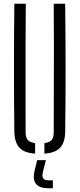

<svg xmlns="http://www.w3.org/2000/svg" viewBox="-20 -820 427 1031"><path d="M57 -114Q55 -287.5 55 -457Q55 -626.5 57 -800H118.5Q117.5 -684.5 117.2 -570Q117 -455.5 117.2 -341Q117.5 -226.5 117.5 -110.5Q117.5 -82 128.8 -68.8Q140 -55.5 168.5 -51.5V5Q110 1 84 -27.2Q58 -55.5 57 -114ZM218.5 5V-51.5Q247 -55.5 257.8 -68.8Q268.5 -82 268.5 -110.5Q268.5 -226.5 269 -341Q269.5 -455.5 269.5 -570Q269.5 -684.5 268.5 -800H330Q332 -626.5 332.2 -457Q332.5 -287.5 330 -114Q329.5 -55.5 303.2 -27.2Q277 1 218.5 5ZM264 191H240.5Q193.5 191 174.2 168.5Q155 146 164.5 101.5L179.5 40H226.5L211 101.5Q204.5 126.5 212 137.5Q219.5 148.5 241.5 148.5H264Z"/></svg>

Font: Big Shoulders Stencil Text Thin Light
Style: Regular
Weight: 300
Version: Version 2.001